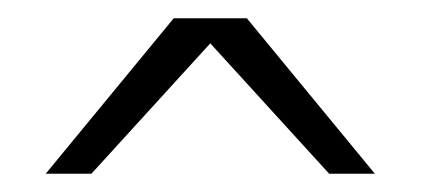

<svg xmlns="http://www.w3.org/2000/svg" viewBox="-20 -720 460 210"><path d="M30 -530H80L210 -672.6L340 -530H390L250 -700H170Z"/></svg>

Font: Resamitz
Style: Regular
Weight: 500
Designer: gluk
Foundry: gluk
Version: Version 0.047